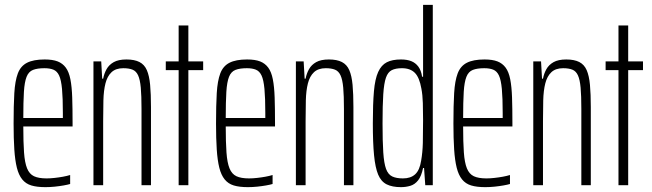

<svg xmlns="http://www.w3.org/2000/svg" viewBox="-20 -763 2686 791"><path d="M167 8Q132 8 109 1Q86 -6 71.5 -24Q57 -42 49.5 -72Q42 -102 39 -147Q36 -192 36 -254Q36 -329 39 -379.5Q42 -430 53.5 -460.5Q65 -491 91.5 -504.5Q118 -518 164 -518Q197 -518 217.5 -510Q238 -502 251 -484.5Q264 -467 270 -436.5Q276 -406 277.5 -361.5Q279 -317 279 -256V-242H76Q76 -177 79 -135Q82 -93 91.5 -69.5Q101 -46 120 -37Q139 -28 172 -28Q187 -28 205 -30Q223 -32 239.5 -35Q256 -38 269 -42V-5Q259 -2 242 1Q225 4 205.5 6Q186 8 167 8ZM239 -257V-297Q239 -359 235.5 -396.5Q232 -434 223.5 -452Q215 -470 200 -476Q185 -482 163 -482Q134 -482 116 -475Q98 -468 89.5 -446.5Q81 -425 78.5 -384.5Q76 -344 76 -277H259Z M365 0V-510H397L401 -439H405Q409 -460 419 -478Q429 -496 448.5 -507Q468 -518 501 -518Q534 -518 554.5 -507.5Q575 -497 585 -474Q595 -451 598.5 -413.5Q602 -376 602 -322V0H563V-314Q563 -369 560 -402Q557 -435 549 -452.5Q541 -470 526 -476Q511 -482 488 -482Q457 -482 439.5 -465.5Q422 -449 414.5 -419.5Q407 -390 406 -349.5Q405 -309 405 -263V0Z M716 0V-474H663V-510H716V-658H756V-510H817V-474H756V0Z M1001 8Q966 8 943 1Q920 -6 905.5 -24Q891 -42 883.5 -72Q876 -102 873 -147Q870 -192 870 -254Q870 -329 873 -379.5Q876 -430 887.5 -460.5Q899 -491 925.5 -504.5Q952 -518 998 -518Q1031 -518 1051.5 -510Q1072 -502 1085 -484.5Q1098 -467 1104 -436.5Q1110 -406 1111.5 -361.5Q1113 -317 1113 -256V-242H910Q910 -177 913 -135Q916 -93 925.5 -69.5Q935 -46 954 -37Q973 -28 1006 -28Q1021 -28 1039 -30Q1057 -32 1073.5 -35Q1090 -38 1103 -42V-5Q1093 -2 1076 1Q1059 4 1039.5 6Q1020 8 1001 8ZM1073 -257V-297Q1073 -359 1069.5 -396.5Q1066 -434 1057.5 -452Q1049 -470 1034 -476Q1019 -482 997 -482Q968 -482 950 -475Q932 -468 923.5 -446.5Q915 -425 912.5 -384.5Q910 -344 910 -277H1093Z M1199 0V-510H1231L1235 -439H1239Q1243 -460 1253 -478Q1263 -496 1282.5 -507Q1302 -518 1335 -518Q1368 -518 1388.5 -507.5Q1409 -497 1419 -474Q1429 -451 1432.5 -413.5Q1436 -376 1436 -322V0H1397V-314Q1397 -369 1394 -402Q1391 -435 1383 -452.5Q1375 -470 1360 -476Q1345 -482 1322 -482Q1291 -482 1273.5 -465.5Q1256 -449 1248.5 -419.5Q1241 -390 1240 -349.5Q1239 -309 1239 -263V0Z M1632 8Q1596 8 1573 -3.5Q1550 -15 1538 -43.5Q1526 -72 1521 -123.5Q1516 -175 1516 -255Q1516 -335 1520.5 -386.5Q1525 -438 1538 -466.5Q1551 -495 1573.5 -506.5Q1596 -518 1632 -518Q1657 -518 1674.5 -511Q1692 -504 1703.5 -488.5Q1715 -473 1719 -447H1723V-743H1763V0H1732L1727 -71H1723Q1716 -37 1702.5 -20Q1689 -3 1670.5 2.5Q1652 8 1632 8ZM1640 -28Q1672 -28 1690.5 -45Q1709 -62 1715 -101Q1721 -135 1722 -174Q1723 -213 1723 -269Q1723 -305 1722 -338.5Q1721 -372 1716 -398Q1708 -444 1689 -463Q1670 -482 1636 -482Q1610 -482 1594 -474Q1578 -466 1570 -443Q1562 -420 1559 -375Q1556 -330 1556 -255Q1556 -180 1559 -135Q1562 -90 1570.5 -67Q1579 -44 1596 -36Q1613 -28 1640 -28Z M1979 8Q1944 8 1921 1Q1898 -6 1883.5 -24Q1869 -42 1861.5 -72Q1854 -102 1851 -147Q1848 -192 1848 -254Q1848 -329 1851 -379.5Q1854 -430 1865.5 -460.5Q1877 -491 1903.5 -504.5Q1930 -518 1976 -518Q2009 -518 2029.5 -510Q2050 -502 2063 -484.5Q2076 -467 2082 -436.5Q2088 -406 2089.5 -361.5Q2091 -317 2091 -256V-242H1888Q1888 -177 1891 -135Q1894 -93 1903.5 -69.5Q1913 -46 1932 -37Q1951 -28 1984 -28Q1999 -28 2017 -30Q2035 -32 2051.5 -35Q2068 -38 2081 -42V-5Q2071 -2 2054 1Q2037 4 2017.5 6Q1998 8 1979 8ZM2051 -257V-297Q2051 -359 2047.5 -396.5Q2044 -434 2035.5 -452Q2027 -470 2012 -476Q1997 -482 1975 -482Q1946 -482 1928 -475Q1910 -468 1901.5 -446.5Q1893 -425 1890.5 -384.5Q1888 -344 1888 -277H2071Z M2177 0V-510H2209L2213 -439H2217Q2221 -460 2231 -478Q2241 -496 2260.5 -507Q2280 -518 2313 -518Q2346 -518 2366.5 -507.5Q2387 -497 2397 -474Q2407 -451 2410.5 -413.5Q2414 -376 2414 -322V0H2375V-314Q2375 -369 2372 -402Q2369 -435 2361 -452.5Q2353 -470 2338 -476Q2323 -482 2300 -482Q2269 -482 2251.5 -465.5Q2234 -449 2226.5 -419.5Q2219 -390 2218 -349.5Q2217 -309 2217 -263V0Z M2528 0V-474H2475V-510H2528V-658H2568V-510H2629V-474H2568V0Z"/></svg>

Font: Saira UltraCondensed ExtraLight
Style: Regular
Weight: 250
Width: 1
Designer: Hector Gatti with collaboration of the Omnibus-Type team
Foundry: Omnibus-Type
Version: Version 1.101